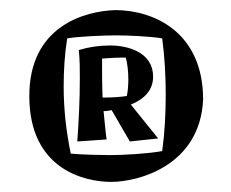

<svg xmlns="http://www.w3.org/2000/svg" viewBox="-20 -726 458 380"><path d="M382 -529C382 -662 285 -706 208 -706C147 -704 38 -674 38 -536C38 -391 147 -366 200 -366C254 -366 376 -398 382 -529ZM301 -427C275 -422 224 -419 198 -419C183 -419 136 -420 120 -422C111 -466 106 -510 106 -555C106 -586 108 -619 113 -650C135 -654 188 -656 210 -656C232 -656 279 -654 301 -650C306 -613 308 -575 308 -538C308 -501 306 -463 301 -427ZM283 -574C283 -624 231 -636 198 -636C176 -636 156 -633 136 -627C138 -605 138 -593 138 -571C138 -530 136 -488 133 -446L191 -450C188 -471 187 -489 185 -506C191 -506 196 -507 201 -508L237 -446L293 -452L239 -519C266 -530 283 -548 283 -574ZM182 -610C182 -610 205 -612 220 -612H229C232 -601 234 -585 234 -569C234 -557 233 -545 231 -536C218 -534 203 -533 189 -533H183C182 -559 182 -583 182 -610Z"/></svg>

Font: Galindo
Style: Regular
Weight: 400
Designer: Astigmatic (AOETI)
Foundry: Astigmatic (AOETI)
Version: Version 1.000